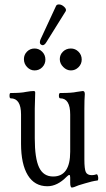

<svg xmlns="http://www.w3.org/2000/svg" viewBox="-20 -830 477 867"><path d="M189 -639Q185 -632 180 -628.5Q175 -625 171 -626Q167 -627 163.5 -630Q160 -633 160 -639Q160 -645 163 -652L233 -803Q236 -810 246 -810Q258 -810 269.5 -799.5Q281 -789 277 -780ZM136 -512Q117 -512 102.5 -527Q88 -542 88 -563Q88 -583 102 -597Q116 -611 136 -611Q156 -611 170.5 -596.5Q185 -582 185 -561Q185 -541 171 -526.5Q157 -512 136 -512ZM300 -512Q281 -512 265.5 -527.5Q250 -543 250 -563Q250 -583 264.5 -597Q279 -611 300 -611Q320 -611 334.5 -596.5Q349 -582 349 -561Q349 -541 334.5 -526.5Q320 -512 300 -512ZM305 17Q297 17 297 -5V-28Q297 -40 293 -40Q289 -40 281 -32Q239 11 194 11Q136 11 105.5 -39Q75 -89 75 -181V-313Q75 -386 28 -386Q23 -386 23 -398Q23 -410 28 -410Q76 -410 97 -415Q120 -419 132 -419Q139 -419 139 -412Q137 -348 137 -340V-205Q137 -115 156.5 -74Q176 -33 220 -33Q297 -33 297 -145V-313Q297 -386 252 -386Q246 -386 246 -398Q246 -410 252 -410Q305 -410 326 -415Q350 -419 354 -419Q363 -419 363 -405Q361 -381 361 -340V-110Q361 -67 367.5 -53Q374 -39 395 -39Q405 -39 416 -43Q420 -43 422 -36Q424 -29 423.5 -22Q423 -15 420 -15Q396 -12 364 -2Q331 7 314 15Q308 17 305 17Z"/></svg>

Font: Junicode Cond Light
Style: Regular
Weight: 300
Width: 3
Designer: Peter S. Baker
Version: Version 2.201